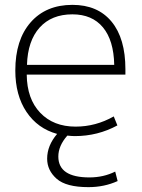

<svg xmlns="http://www.w3.org/2000/svg" viewBox="-20 -550 584 790"><path d="M91 -283H450Q448 -384 403.5 -437.5Q359 -491 278 -491Q192 -491 143 -436.5Q94 -382 91 -283ZM257 8Q220 50 220 94Q220 180 348 180Q406 180 454 156L464 195Q409 220 344 220Q252 220 213 185.5Q174 151 174 103Q174 49 215 1Q135 -21 89 -89.5Q43 -158 43 -260Q43 -386 106 -458Q169 -530 278 -530Q382 -530 439 -461Q496 -392 496 -265V-243H90Q91 -143 145.5 -86Q200 -29 291 -29Q374 -29 448 -71L463 -34Q382 10 288 10Q277 10 257 8Z"/></svg>

Font: Mplus 1p Light
Style: Regular
Weight: 300
Version: Version 1.061